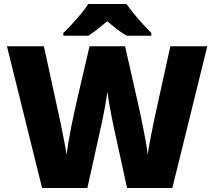

<svg xmlns="http://www.w3.org/2000/svg" viewBox="-20 -947 1079 967"><path d="M1024 -714 848 0H620L552 -311Q550 -320 546 -341Q542 -362 536.5 -389Q531 -416 527 -442Q523 -468 521 -486Q519 -468 514.5 -442Q510 -416 505 -389Q500 -362 495.5 -341Q491 -320 489 -311L420 0H192L15 -714H201L279 -356Q282 -343 287 -318.5Q292 -294 297.5 -266Q303 -238 308 -211.5Q313 -185 315 -167Q319 -197 325.5 -236Q332 -275 340 -314.5Q348 -354 355.5 -388Q363 -422 368 -444L431 -714H610L671 -444Q676 -423 683.5 -388.5Q691 -354 699 -314Q707 -274 714 -235Q721 -196 724 -167Q727 -192 734 -229Q741 -266 748 -301.5Q755 -337 759 -355L838 -714ZM617 -927Q633 -904 655.5 -876.5Q678 -849 701.5 -823.5Q725 -798 742 -781V-767H618Q592 -782 569 -800Q546 -818 520 -840Q494 -818 472.5 -801Q451 -784 425 -767H299V-781Q318 -799 341.5 -824.5Q365 -850 387.5 -877Q410 -904 425 -927Z"/></svg>

Font: Noto Sans Oriya Blk
Style: Regular
Weight: 900
Designer: Amélie Bonet and Sol Matas
Foundry: Google LLC
Version: Version 2.006; ttfautohint (v1.8.4.7-5d5b)